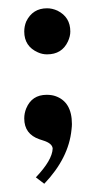

<svg xmlns="http://www.w3.org/2000/svg" viewBox="-20 -360 227 468"><path d="M151.4 -283.2Q151.4 -318.4 120.1 -334Q107.4 -339.8 94.7 -339.8Q59.6 -339.8 43.9 -307.6Q39.1 -295.9 39.1 -283.2Q39.1 -247.1 72.3 -232.4Q83 -227.5 94.7 -227.5Q130.9 -227.5 145.5 -258.8Q151.4 -271.5 151.4 -283.2ZM155.3 -57.6Q155.3 -112.3 114.3 -126Q105.5 -128.9 93.8 -128.9Q57.6 -128.9 43.9 -95.7Q39.1 -84 39.1 -71.3Q39.1 -33.2 76.2 -20.5Q81.1 -18.6 85 -17.6Q107.4 -10.7 108.4 2Q107.4 30.3 67.4 72.3L87.9 87.9Q147.5 25.4 154.3 -43.9Q155.3 -51.8 155.3 -57.6Z"/></svg>

Font: Abhaya Libre SemiBold
Style: Regular
Weight: 600
Designer: Pushpananda Ekanayake, Sol Matas, Pathum Egodawatta
Foundry: Mooniak
Version: Version 1.050 ; ttfautohint (v1.6)